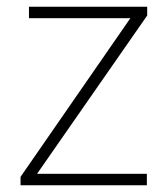

<svg xmlns="http://www.w3.org/2000/svg" viewBox="-20 -550 499 570"><path d="M416 0V-34H90L417 -504V-530H66V-496H367L41 -25V0Z"/></svg>

Font: Noto Sans Cherokee ExtraLight
Style: Regular
Weight: 200
Designer: Monotype Design Team
Foundry: Monotype Imaging Inc.
Version: Version 2.001